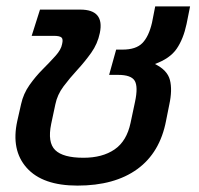

<svg xmlns="http://www.w3.org/2000/svg" viewBox="-20 -570 622 600"><path d="M222 10Q113 10 63.5 -45.5Q14 -101 34 -192L46 -245Q53 -277 72 -304Q91 -331 113.5 -353.5Q136 -376 153.5 -395.5Q171 -415 174 -432Q178 -448 172 -453Q166 -458 148 -458H79L105 -540H231Q307 -540 292 -467Q285 -433 265 -405Q245 -377 221.5 -351.5Q198 -326 178.5 -300Q159 -274 153 -244L140 -183Q128 -125 152.5 -101Q177 -77 241 -77Q300 -77 338 -103Q376 -129 388 -186L402 -252Q412 -299 401 -317.5Q390 -336 349 -336H321L343 -415H363Q405 -415 425 -435.5Q445 -456 455 -499L465 -550H574L563 -495Q553 -448 532 -417.5Q511 -387 464 -370Q503 -351 511 -320Q519 -289 509 -243L499 -193Q480 -93 409 -41.5Q338 10 222 10Z"/></svg>

Font: Kanit
Style: Italic
Weight: 400
Italic angle: -12°
Designer: Katatrad Team
Foundry: CadsonDemak
Version: Version 2.000; ttfautohint (v1.8.3)